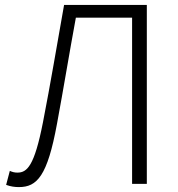

<svg xmlns="http://www.w3.org/2000/svg" viewBox="-20 -749 724 782"><path d="M57 13C131 13 173 -32 212 -244C239 -389 262 -531 289 -677H518V0H578V-729H241C211 -560 186 -410 155 -251C120 -72 90 -46 51 -46C40 -46 31 -48 20 -53L5 4C24 11 41 13 57 13Z"/></svg>

Font: Noto Sans TC Light
Style: Regular
Weight: 300
Designer: Ryoko NISHIZUKA 西塚涼子 (kana, bopomofo & ideographs); Paul D. Hunt (Latin, Greek & Cyrillic); Sandoll Communications 산돌커뮤니
Foundry: Adobe
Version: Version 2.004;hotconv 1.0.118;makeotfexe 2.5.65603